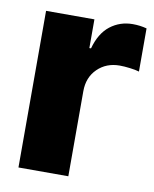

<svg xmlns="http://www.w3.org/2000/svg" viewBox="-68 -606 529 659"><g transform="rotate(10 196.5 -276.5)"><path d="M41 0V-545.9H209.5V-445.8H215.3Q230 -500 263.9 -526.4Q297.9 -552.7 342.3 -552.7Q367.7 -552.7 391.1 -546.4V-396Q378.4 -399.9 358.4 -402.3Q338.4 -404.8 322.8 -404.8Q276.4 -404.8 245.6 -374.8Q214.8 -344.7 214.8 -296.4V0Z"/></g></svg>

Font: Inter Tight ExtraBold
Style: Regular
Weight: 800
Designer: Rasmus Andersson
Foundry: rsms
Version: Version 3.004; ttfautohint (v1.8.4.7-5d5b)